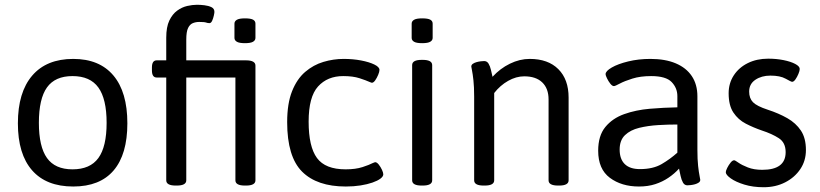

<svg xmlns="http://www.w3.org/2000/svg" viewBox="-20 -776 3437 805"><path d="M287 6Q174 6 114.5 -62Q55 -130 55 -259Q55 -389 115 -459Q175 -529 287 -529Q397 -529 455.5 -459.5Q514 -390 514 -259Q514 -129 456.5 -61.5Q399 6 287 6ZM284 -66Q358 -66 392.5 -113.5Q427 -161 427 -261Q427 -361 392.5 -409Q358 -457 284 -457Q211 -457 177 -409.5Q143 -362 143 -261Q143 -161 177 -113.5Q211 -66 284 -66Z M717 2Q677 2 677 -20V-451H637Q617 -451 617 -481V-493Q617 -523 637 -523H677V-618Q677 -663 690 -690Q703 -717 723 -731.5Q743 -746 765 -751Q787 -756 806 -756Q820 -756 837 -754Q854 -752 866.5 -746Q879 -740 879 -726Q879 -722 876.5 -710.5Q874 -699 869.5 -689Q865 -679 858 -679Q851 -679 844 -681.5Q837 -684 815 -684Q801 -684 788.5 -679Q776 -674 768.5 -658.5Q761 -643 761 -610V-523H1011Q1051 -523 1051 -501V-20Q1051 2 1011 2H1007Q967 2 967 -20V-451H761V-20Q761 2 721 2ZM1007 -595Q983 -595 973 -601Q963 -607 963 -617V-677Q963 -687 973 -693Q983 -699 1007 -699Q1031 -699 1041 -693.5Q1051 -688 1051 -677V-617Q1051 -607 1041 -601Q1031 -595 1007 -595Z M1430 6Q1309 6 1246.5 -56.5Q1184 -119 1184 -264Q1184 -342 1204.5 -393.5Q1225 -445 1259.5 -474.5Q1294 -504 1336 -516.5Q1378 -529 1421 -529Q1460 -529 1494 -522.5Q1528 -516 1549.5 -505.5Q1571 -495 1571 -483Q1571 -475 1565.5 -462Q1560 -449 1553 -439Q1546 -429 1539 -429Q1538 -429 1535.5 -430Q1533 -431 1528 -433Q1515 -439 1487.5 -448Q1460 -457 1419 -457Q1353 -457 1313.5 -413.5Q1274 -370 1274 -266Q1274 -161 1309 -113.5Q1344 -66 1429 -66Q1471 -66 1500 -75.5Q1529 -85 1542 -92Q1547 -94 1549.5 -95Q1552 -96 1553 -96Q1560 -96 1568 -86Q1576 -76 1581.5 -64Q1587 -52 1587 -45Q1587 -36 1575 -27Q1563 -18 1541.5 -10.5Q1520 -3 1491.5 1.5Q1463 6 1430 6Z M1748 2Q1708 2 1708 -20V-503Q1708 -525 1748 -525H1752Q1792 -525 1792 -503V-20Q1792 2 1752 2ZM1750 -595Q1726 -595 1716 -601Q1706 -607 1706 -617V-677Q1706 -687 1716 -693Q1726 -699 1750 -699Q1774 -699 1784 -693.5Q1794 -688 1794 -677V-617Q1794 -607 1784 -601Q1774 -595 1750 -595Z M2008 2Q1968 2 1968 -20V-371Q1968 -412 1965 -439Q1962 -466 1959 -480.5Q1956 -495 1956 -497Q1956 -504 1962.5 -508.5Q1969 -513 1978 -515.5Q1987 -518 1996 -519Q2005 -520 2010 -520Q2022 -520 2028.5 -509Q2035 -498 2038.5 -482.5Q2042 -467 2045 -454Q2077 -489 2118 -509Q2159 -529 2201 -529Q2278 -529 2321 -486Q2364 -443 2364 -367V-20Q2364 2 2324 2H2320Q2280 2 2280 -20V-359Q2280 -405 2253.5 -430.5Q2227 -456 2178 -456Q2144 -456 2110.5 -437Q2077 -418 2052 -386V-20Q2052 2 2012 2Z M2659 6Q2586 6 2537 -30.5Q2488 -67 2488 -144Q2488 -207 2518 -243.5Q2548 -280 2597 -297.5Q2646 -315 2704.5 -320Q2763 -325 2820 -326V-373Q2820 -407 2796 -432Q2772 -457 2710 -457Q2665 -457 2631.5 -446.5Q2598 -436 2578.5 -425.5Q2559 -415 2554 -415Q2547 -415 2539 -425Q2531 -435 2525 -447.5Q2519 -460 2519 -465Q2519 -478 2545 -493Q2571 -508 2614 -518.5Q2657 -529 2707 -529Q2769 -529 2813 -510.5Q2857 -492 2880.5 -457Q2904 -422 2904 -372V-148Q2904 -107 2907 -80Q2910 -53 2913 -39Q2916 -25 2916 -22Q2916 -15 2909.5 -10.5Q2903 -6 2894 -3.5Q2885 -1 2876 0Q2867 1 2862 1Q2850 1 2843.5 -10.5Q2837 -22 2833.5 -38.5Q2830 -55 2827 -69Q2808 -48 2783 -31Q2758 -14 2727.5 -4Q2697 6 2659 6ZM2663 -67Q2718 -67 2754 -88Q2790 -109 2820 -136V-254Q2781 -254 2739 -251.5Q2697 -249 2660 -240Q2623 -231 2600.5 -209.5Q2578 -188 2578 -149Q2578 -109 2599.5 -88Q2621 -67 2663 -67Z M3182 9Q3137 9 3101 -2Q3065 -13 3044 -28Q3023 -43 3023 -54Q3023 -60 3029 -72Q3035 -84 3043 -94Q3051 -104 3058 -104Q3062 -104 3076 -94Q3090 -84 3115.5 -74Q3141 -64 3176 -64Q3274 -64 3274 -138Q3274 -178 3245.5 -196.5Q3217 -215 3174 -229Q3139 -241 3107 -257.5Q3075 -274 3055 -304Q3035 -334 3035 -385Q3035 -427 3056.5 -460Q3078 -493 3115.5 -511.5Q3153 -530 3201 -530Q3235 -530 3265 -524Q3295 -518 3314 -508Q3333 -498 3333 -487Q3333 -479 3327.5 -466Q3322 -453 3315 -443Q3308 -433 3301 -433Q3297 -433 3274 -446Q3251 -459 3210 -459Q3173 -459 3147 -441.5Q3121 -424 3121 -392Q3121 -364 3137 -347.5Q3153 -331 3199 -316Q3245 -301 3281 -280.5Q3317 -260 3338 -228.5Q3359 -197 3359 -147Q3359 -102 3335.5 -67Q3312 -32 3272 -11.5Q3232 9 3182 9Z"/></svg>

Font: Asap
Style: Regular
Weight: 400
Designer: Pablo Cosgaya
Foundry: Omnibus-Type
Version: Version 3.001